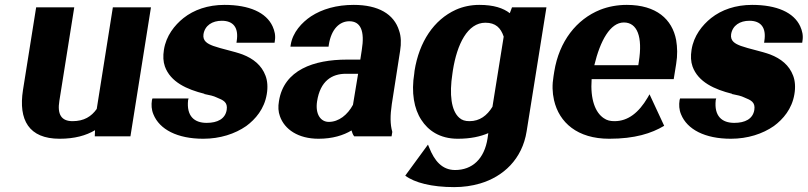

<svg xmlns="http://www.w3.org/2000/svg" viewBox="-20 -558 3306 786"><path d="M74 -189C55 -67 98 10 224 10C285 10 332 -3 369 -25L368 0H514L598 -528H442L376 -112C354 -81 324 -62 277 -62C231 -62 214 -90 223 -145L284 -528H128Z M602 -148C599 -129 600 -109 608 -90C633 -28 706 10 812 10C881 10 942 -10 988 -42C1026 -70 1062 -112 1072 -172C1077 -201 1075 -227 1067 -248C1051 -291 1017 -318 973 -335C938 -348 886 -358 853 -370C829 -379 809 -390 813 -418C819 -454 849 -473 888 -473C934 -473 958 -446 949 -390L948 -383H1104L1105 -390C1109 -413 1104 -432 1096 -450C1070 -507 1000 -538 899 -538C831 -538 774 -518 731 -484C695 -455 660 -412 651 -354C647 -328 648 -306 655 -286C678 -222 745 -192 817 -174L816 -173H817C838 -169 855 -165 867 -159C894 -148 913 -140 908 -108C902 -71 870 -55 826 -55C775 -55 743 -83 750 -148L752 -155H604Z M1122 -144C1118 -121 1119 -101 1126 -82C1145 -28 1201 10 1284 10C1341 10 1386 -4 1419 -24C1422 -15 1424 -7 1430 0H1583L1586 -18C1577 -49 1577 -85 1584 -132L1618 -350C1623 -381 1622 -409 1614 -432C1593 -501 1528 -538 1428 -538C1358 -538 1299 -521 1253 -491C1216 -466 1178 -426 1170 -374L1169 -367H1325L1326 -374C1336 -440 1371 -471 1410 -471C1456 -471 1474 -432 1461 -353L1455 -314H1400C1265 -314 1142 -272 1122 -144ZM1278 -143C1291 -227 1339 -256 1396 -256H1446L1425 -129C1403 -88 1367 -59 1326 -59C1293 -59 1270 -90 1278 -143Z M1676 -258C1663 -179 1675 -112 1705 -67C1732 -25 1779 10 1854 10C1906 10 1947 1 1979 -13L1976 8C1963 93 1913 138 1843 138C1789 138 1758 99 1737 46L1732 34L1639 161C1677 190 1748 208 1839 208C1877 208 1912 203 1946 193C2040 165 2118 94 2136 -21L2217 -528H2076L2067 -504C2040 -525 2001 -538 1942 -538C1908 -538 1875 -531 1846 -518C1756 -477 1696 -387 1677 -268ZM1832 -256 1834 -270C1851 -377 1894 -465 1967 -465C2009 -465 2030 -444 2042 -408L1996 -121C1974 -85 1944 -62 1902 -62C1884 -62 1871 -66 1860 -76C1827 -105 1819 -172 1832 -256Z M2246 -246C2240 -211 2241 -179 2248 -148C2269 -56 2344 10 2474 10C2579 10 2647 -12 2699 -43L2639 -172L2631 -158C2595 -97 2551 -62 2496 -62C2478 -62 2465 -65 2452 -74C2417 -97 2396 -151 2402 -234H2738L2748 -296C2754 -332 2753 -364 2748 -394C2732 -479 2667 -538 2546 -538C2507 -538 2470 -531 2437 -518C2340 -479 2269 -389 2249 -265ZM2413 -291C2437 -391 2478 -466 2534 -466C2588 -466 2612 -409 2595 -304L2593 -291Z M2762 -148C2759 -129 2760 -109 2768 -90C2793 -28 2866 10 2972 10C3041 10 3102 -10 3148 -42C3186 -70 3222 -112 3232 -172C3237 -201 3235 -227 3227 -248C3211 -291 3177 -318 3133 -335C3098 -348 3046 -358 3013 -370C2989 -379 2969 -390 2973 -418C2979 -454 3009 -473 3048 -473C3094 -473 3118 -446 3109 -390L3108 -383H3264L3265 -390C3269 -413 3264 -432 3256 -450C3230 -507 3160 -538 3059 -538C2991 -538 2934 -518 2891 -484C2855 -455 2820 -412 2811 -354C2807 -328 2808 -306 2815 -286C2838 -222 2905 -192 2977 -174L2976 -173H2977C2998 -169 3015 -165 3027 -159C3054 -148 3073 -140 3068 -108C3062 -71 3030 -55 2986 -55C2935 -55 2903 -83 2910 -148L2912 -155H2764Z"/></svg>

Font: Aerodynamic
Style: BdObl
Weight: 500
Designer: Google
Version: Version 2.000980; 2014